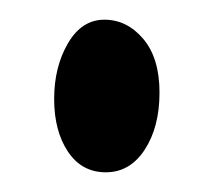

<svg xmlns="http://www.w3.org/2000/svg" viewBox="-20 -161 220 195"><path d="M142 -67Q142 -32 127 -9Q112 14 87.5 14Q63 14 49 -7Q35 -28 35 -60.5Q35 -93 49 -117Q63 -141 86 -141Q109 -141 125.5 -121.5Q142 -102 142 -67Z"/></svg>

Font: Devonshire
Style: Regular
Weight: 400
Designer: Astigmatic (AOETI)
Foundry: Astigmatic (AOETI)
Version: Version 1.001